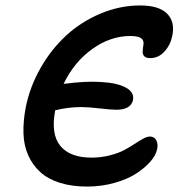

<svg xmlns="http://www.w3.org/2000/svg" viewBox="-20 -727 654 703"><path d="M298.8 -43.9Q242.7 -43.9 199.2 -57.6Q155.8 -71.3 127.7 -96.7Q99.6 -122.1 83.5 -158Q67.4 -193.8 65.9 -238Q64.5 -282.2 74.2 -334Q89.4 -409.2 128.2 -477.5Q167 -545.9 221.7 -596.4Q276.4 -647 347.4 -677Q418.5 -707 493.2 -707Q562 -707 591.8 -677Q621.6 -647 610.8 -596.2Q604.5 -563 582.5 -538.6Q560.5 -514.2 529.8 -514.2Q515.1 -514.2 508.5 -520.8Q502 -527.3 502.4 -538.1Q502.9 -548.8 504.9 -562Q508.3 -577.6 497.6 -586.4Q486.8 -595.2 457 -595.2Q384.3 -595.2 317.6 -547.4Q251 -499.5 212.9 -419.9Q295.9 -430.7 349.1 -426.8Q408.2 -423.8 440.4 -406.5Q472.7 -389.2 466.8 -359.9Q458.5 -325.2 405.8 -325.2Q387.2 -325.2 344.5 -330.1Q301.8 -335 277.8 -335Q230 -335 182.1 -323.2Q165.5 -235.8 200.9 -192.9Q236.3 -149.9 314.9 -149.9Q350.1 -149.9 381.6 -158Q413.1 -166 434.1 -177.2Q455.1 -188.5 472.2 -199.7Q489.3 -210.9 503.7 -219Q518.1 -227.1 528.8 -227.1Q544.9 -227.1 552.2 -213.4Q559.6 -199.7 555.2 -180.2Q550.8 -158.7 530.8 -135.5Q510.7 -112.3 478.8 -91.6Q446.8 -70.8 399.2 -57.4Q351.6 -43.9 298.8 -43.9Z"/></svg>

Font: Shantell Sans Irregular Bouncy
Style: Italic
Weight: 500
Italic angle: -11.31°
Designer: Stephen Nixon, Anya Danilova, Shantell Martin
Foundry: Arrow Type
Version: Version 1.006;[9816181b4]